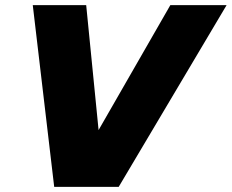

<svg xmlns="http://www.w3.org/2000/svg" viewBox="-20 -724 898 744"><path d="M190 0 107 -704H314L362 -220L640 -704H858L440 0Z"/></svg>

Font: Prodigy Sans ExtraBold
Style: Italic
Weight: 800
Italic angle: -13°
Designer: Wei Huang
Foundry: Wei Huang
Version: Version 1.003; ttfautohint (v1.8.3)